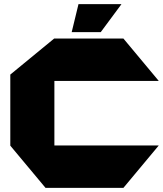

<svg xmlns="http://www.w3.org/2000/svg" viewBox="-20 -912 793 932"><path d="M201 0 30 -205V-550L243 -725H579L750 -520V-519H244V-206H750V-205L579 0ZM328 -756 361 -892H569V-891L469 -756Z"/></svg>

Font: Foldit Thin ExtraBold
Style: Regular
Weight: 800
Version: Version 1.003